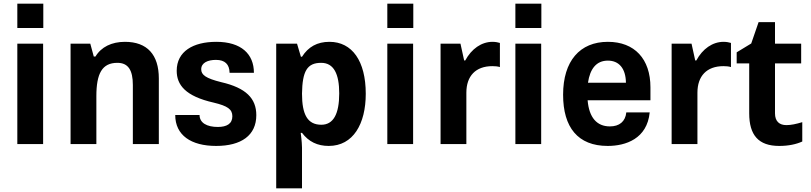

<svg xmlns="http://www.w3.org/2000/svg" viewBox="-20 -782 4404 1042"><path d="M74 -630H215V-762H74ZM74 0H214V-545H74Z M363 0H503V-260C503 -383 534 -441 617 -441C676 -441 701 -401 701 -321V0H842V-356C842 -485 779 -555 658 -555C586 -555 529 -527 498 -475H489L470 -545H363Z M1153 10C1289 10 1371 -47 1371 -157C1371 -248 1315 -305 1181 -336C1096 -357 1072 -376 1072 -406C1072 -442 1109 -457 1152 -457C1201 -457 1225 -433 1226 -387H1358C1358 -489 1289 -555 1154 -555C1028 -555 939 -503 939 -398C939 -322 985 -260 1140 -225C1215 -207 1241 -189 1241 -151C1241 -110 1210 -93 1162 -93C1103 -93 1063 -115 1063 -158H931C931 -48 1017 10 1153 10Z M1479 240H1619V19C1619 11 1618 -16 1612 -61H1619C1655 -13 1703 10 1764 10C1897 10 1965 -110 1965 -273C1965 -451 1891 -555 1768 -555C1702 -555 1653 -528 1619 -474H1613L1592 -545H1479ZM1724 -105C1649 -105 1619 -160 1619 -274C1621 -395 1646 -441 1723 -441C1792 -441 1821 -380 1821 -275C1821 -163 1789 -105 1724 -105Z M2082 -630H2223V-762H2082ZM2082 0H2222V-545H2082Z M2371 0H2511V-279C2511 -369 2561 -423 2652 -423C2665 -423 2681 -422 2693 -418V-549C2683 -552 2669 -555 2653 -555C2593 -555 2539 -517 2505 -454H2499L2479 -545H2371Z M2777 -630H2918V-762H2777ZM2777 0H2917V-545H2777Z M3510 -308C3510 -462 3424 -555 3279 -555C3127 -555 3036 -451 3036 -268C3036 -91 3116 10 3278 10C3376 10 3492 -29 3506 -172H3379C3374 -122 3341 -96 3290 -96C3219 -96 3177 -144 3169 -238H3510ZM3171 -333C3182 -408 3216 -453 3279 -453C3339 -453 3376 -411 3377 -333Z M3625 0H3765V-279C3765 -369 3815 -423 3906 -423C3919 -423 3935 -422 3947 -418V-549C3937 -552 3923 -555 3907 -555C3847 -555 3793 -517 3759 -454H3753L3733 -545H3625Z M4209 10C4259 10 4301 1 4334 -14V-119C4301 -109 4273 -103 4248 -103C4210 -103 4186 -123 4186 -167V-438H4328V-545H4186V-662H4097L4057 -546L3978 -498V-438H4046V-167C4046 -49 4096 10 4209 10Z"/></svg>

Font: Kathrein 75 Bold
Style: Regular
Weight: 700
Designer: Lazydogs Typefoundry, based on Open Sans by Ascender Corporation
Foundry: Lazydogs Typefoundry
Version: Version 1.003;PS 001.003;hotconv 1.0.88;makeotf.lib2.5.64775